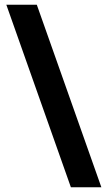

<svg xmlns="http://www.w3.org/2000/svg" viewBox="-20 -731 449 812"><path d="M279.8 61 6.8 -710.9H135.7L408.7 61Z"/></svg>

Font: Roboto SemiCondensed SemiBold
Style: Regular
Weight: 600
Width: 4
Designer: Christian Robertson
Foundry: Google
Version: Version 3.009; 2024